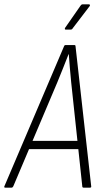

<svg xmlns="http://www.w3.org/2000/svg" viewBox="-44 -862 472 882"><path d="M-20 0Q-26 0 -24 -6L250 -649Q252 -655 257 -655H298Q303 -655 303 -649L375 -6Q376 0 369 0H340Q334 0 334 -6L283 -484Q280 -517 277 -549Q274 -581 272 -613H271Q258 -581 245.5 -548.5Q233 -516 219 -483L17 -6Q14 0 9 0ZM80 -177 95 -215H319L323 -177ZM258 -726Q255 -726 254 -728Q253 -730 255 -734L326 -836Q330 -842 335 -842H365Q368 -842 369 -839.5Q370 -837 368 -834L290 -732Q288 -728 285.5 -727Q283 -726 280 -726Z"/></svg>

Font: Sofia Sans Condensed ExtraLight
Style: Italic
Weight: 250
Italic angle: -9°
Version: Version 4.100